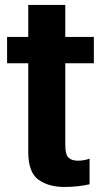

<svg xmlns="http://www.w3.org/2000/svg" viewBox="-20 -745 417 772"><path d="M239.1 6.8Q291.6 6.8 340.2 -4V-107.1Q318.3 -98.9 292.4 -98.9Q268.8 -98.9 255.6 -111Q242.5 -123.1 242.5 -163.4V-490.6H357.4V-596.4H242.5V-725.2H93.6V-596.4H8.5V-490.6H93.6V-134.1Q93.6 -52.2 134.3 -22.7Q175 6.8 239.1 6.8Z"/></svg>

Font: Anybody Thin Condensed
Style: Regular
Weight: 100
Width: 3
Version: Version 1.113;gftools[0.9.25]